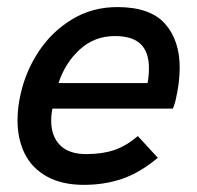

<svg xmlns="http://www.w3.org/2000/svg" viewBox="-20 -514 553 540"><path d="M29.3 -175.8Q29.3 -211.9 38.1 -250Q52.7 -314.9 89.8 -370.6Q127 -426.3 183.6 -460.2Q240.2 -494.1 310.1 -494.1Q402.3 -494.1 443.8 -447.5Q485.4 -400.9 485.4 -323.7Q485.4 -280.8 473.6 -231Q471.2 -221.2 466.3 -208.5H127.4Q124 -191.4 124 -174.3Q124 -130.9 148.9 -105.7Q173.8 -80.6 222.7 -80.6Q267.6 -80.6 301.3 -92Q335 -103.5 367.7 -131.3L423.8 -70.3Q374.5 -28.8 324.7 -11.5Q274.9 5.9 215.8 5.9Q153.8 5.9 111.8 -17.6Q69.8 -41 49.6 -81.8Q29.3 -122.6 29.3 -175.8ZM395 -280.3Q398.9 -300.3 398.9 -322.3Q398.9 -367.2 375.7 -389.9Q352.5 -412.6 303.2 -412.6Q246.1 -412.6 204.8 -375.2Q163.6 -337.9 144.5 -280.3Z"/></svg>

Font: Acari Sans Medium
Style: Italic
Weight: 500
Italic angle: -13°
Designer: Alfredo Marco Pradil and Stefan Peev
Foundry: Hanken Design Co.
Version: Version 1.045